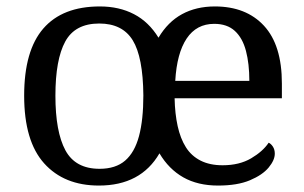

<svg xmlns="http://www.w3.org/2000/svg" viewBox="-20 -566 945 596"><path d="M287 10Q179 10 117 -59Q55 -128 55 -269Q55 -409 114.5 -477.5Q174 -546 290 -546Q350 -546 396 -522Q442 -498 472 -449Q501 -498 545 -522Q589 -546 647 -546Q744 -546 799.5 -486Q855 -426 855 -307V-261H522Q523 -213 531.5 -174.5Q540 -136 557 -109Q574 -82 602.5 -67.5Q631 -53 671 -53Q723 -53 759.5 -74.5Q796 -96 814 -123Q821 -120 827 -111Q833 -102 833 -89Q833 -69 814 -46Q795 -23 756 -6.5Q717 10 657 10Q594 10 549 -15.5Q504 -41 475 -90Q446 -40 399 -15Q352 10 287 10ZM289 -42Q339 -42 368.5 -67.5Q398 -93 411.5 -143.5Q425 -194 425 -270Q424 -389 392 -441Q360 -493 288 -493Q213 -493 182.5 -437Q152 -381 152 -269Q152 -157 183 -99.5Q214 -42 289 -42ZM754 -315Q754 -368 743.5 -408Q733 -448 709 -470Q685 -492 645 -492Q590 -492 559.5 -446.5Q529 -401 524 -315Z"/></svg>

Font: Noto Serif Tamil
Style: Regular
Weight: 400
Designer: Indian Type Foundry, Tom Grace, and the Monotype Design Team
Foundry: Monotype Imaging Inc.
Version: Version 2.003